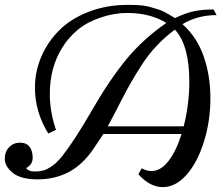

<svg xmlns="http://www.w3.org/2000/svg" viewBox="-25 -724 917 787"><path d="M542 -9.8 556.2 -34.2Q575.7 -22.9 595.7 -22.9Q634.3 -22.9 666 -64.5Q697.8 -106 719.2 -174.8H398.9L358.9 -115.2Q314.5 -49.3 257.3 -19Q200.2 11.2 129.9 11.2Q59.6 11.2 27.1 -15.6Q-5.4 -42.5 -5.4 -72.5Q-5.4 -102.5 12.5 -120.8Q30.3 -139.2 56.9 -139.2Q83.5 -139.2 96.2 -122.3Q108.9 -105.5 108.9 -77.4Q108.9 -49.3 82.5 -35.2Q84 -30.3 93.5 -25.6Q103 -21 119.9 -21Q136.7 -21 152.3 -25.1Q168 -29.3 188.5 -43.5Q209 -57.6 231.4 -85.9Q279.8 -147 352.1 -272.2Q424.3 -397.5 492.9 -480.7Q561.5 -564 656.7 -629.9Q628.4 -648.4 587.4 -659.7Q546.4 -670.9 495.4 -670.9Q444.3 -670.9 388.9 -652.6Q333.5 -634.3 295.2 -603Q256.8 -571.8 230.5 -529.3Q179.2 -447.8 179.2 -338.9Q179.2 -264.2 204.6 -191.9L172.9 -176.8Q118.2 -265.1 118.2 -364.3Q118.2 -431.2 144.5 -492.2Q170.9 -553.2 218.5 -600.6Q266.1 -647.9 339.4 -676Q412.6 -704.1 500 -704.1Q563.5 -704.1 590.8 -695.3L626 -684.6Q643.6 -679.2 667.5 -664.8Q691.4 -650.4 691.9 -649.9Q738.8 -671.9 772.5 -678.5Q806.2 -685.1 850.6 -685.1L862.8 -662.1Q785.2 -662.1 722.7 -625Q780.8 -574.2 809.1 -495.1Q837.4 -416 837.4 -321.5Q837.4 -227.1 810.5 -141.8Q783.7 -56.6 739 -6.8Q694.3 43 642.1 43Q589.8 43 542 -9.8ZM691.9 -602.5Q609.9 -541.5 557.6 -460.4Q512.2 -390.6 473.4 -314.5Q434.6 -238.3 416.5 -206.1H728Q751 -297.9 751 -388.7Q751 -539.1 691.9 -602.5Z"/></svg>

Font: Niconne
Style: Regular
Weight: 400
Designer: Vernon Adams
Foundry: Vernon Adams
Version: Version 1.002